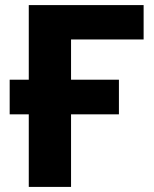

<svg xmlns="http://www.w3.org/2000/svg" viewBox="-20 -734 606 754"><path d="M544 -579H259V-421H447V-285H259V0H93V-285H18V-421H93V-714H544Z"/></svg>

Font: Noto Sans UI ExtraBold
Style: Regular
Weight: 800
Designer: Monotype Design Team
Foundry: Monotype Imaging Inc.
Version: Version 1.001